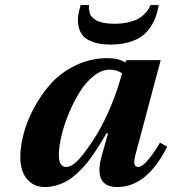

<svg xmlns="http://www.w3.org/2000/svg" viewBox="-20 -734 687 766"><path d="M301.8 -713.9H335.9Q333.5 -707.5 334.7 -699.5Q335.9 -691.4 337.6 -683.1Q339.4 -674.8 346.7 -666.7Q354 -658.7 364.5 -652.6Q375 -646.5 393.6 -642.8Q412.1 -639.2 436 -639.2Q465.3 -639.2 489.5 -644.5Q513.7 -649.9 528.6 -657.7Q543.5 -665.5 554.7 -676.5Q565.9 -687.5 571.3 -696Q576.7 -704.6 580.1 -713.9H613.8Q608.4 -687 600.8 -665.8Q593.3 -644.5 578.6 -623.3Q564 -602.1 543.7 -587.9Q523.4 -573.7 491.9 -564.9Q460.4 -556.2 419.9 -556.2Q379.9 -556.2 352.3 -565.9Q324.7 -575.7 311.5 -590.8Q298.3 -606 293.7 -627.4Q289.1 -648.9 291.7 -669.7Q294.4 -690.4 301.8 -713.9ZM214.8 -115.2Q214.8 -67.9 244.1 -67.9Q267.1 -67.9 295.7 -99.4Q324.2 -130.9 363.8 -193.8Q397.9 -250 425 -316.9Q452.1 -383.8 466.8 -441.9Q445.3 -456.1 418 -456.1Q385.7 -456.1 353.8 -430.9Q321.8 -405.8 297.6 -366.2Q273.4 -326.7 254.2 -280.8Q234.9 -234.9 224.9 -190.9Q214.8 -147 214.8 -115.2ZM61 -107.9Q61 -148.9 74 -199.2Q86.9 -249.5 115.5 -303.2Q144 -356.9 183.6 -400.9Q223.1 -444.8 282.2 -473.4Q341.3 -502 409.2 -502Q452.6 -502 480 -484.9L483.9 -494.1H621.1L520 -115.2Q507.8 -67.9 530.8 -67.9Q547.4 -67.9 571.8 -97.2Q596.2 -126.5 618.2 -165L647 -148.9Q566.4 12.2 448.2 12.2Q350.6 12.2 386.2 -113.8L411.1 -202.1H404.8Q389.6 -176.3 380.4 -161.1Q371.1 -146 353.8 -120.4Q336.4 -94.7 323 -79.1Q309.6 -63.5 289.3 -44.2Q269 -24.9 250.2 -13.9Q231.4 -2.9 207.8 4.6Q184.1 12.2 159.2 12.2Q125.5 12.2 102.5 -5.6Q79.6 -23.4 70.3 -49.6Q61 -75.7 61 -107.9Z"/></svg>

Font: Linguistics Pro
Style: Bold Italic
Weight: 700
Italic angle: -12°
Designer: Stefan Peev, Context Ltd
Foundry: Stefan Peev, Context Ltd
Version: Version 001.000